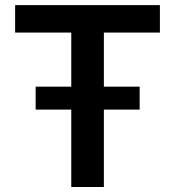

<svg xmlns="http://www.w3.org/2000/svg" viewBox="-20 -748 700 768"><path d="M40.5 -617.7V-727.5H619.6V-617.7H395.5V0H265.1V-617.7ZM122.6 -309.6V-401.4H538.6V-309.6Z"/></svg>

Font: Inter-SemiBold
Style: Regular
Weight: 600
Designer: Rasmus Andersson
Foundry: rsms
Version: Version 4.000;git-a52131595